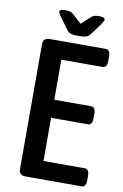

<svg xmlns="http://www.w3.org/2000/svg" viewBox="-94 -910 615 963"><g transform="rotate(10 213.0 -428.0)"><path d="M106 0Q73 0 73 -33V-667Q73 -700 106 -700H392Q415 -700 415 -664V-644Q415 -608 392 -608H182V-404H370Q392 -404 392 -368V-348Q392 -312 370 -312H182V-92H392Q415 -92 415 -56V-36Q415 0 392 0ZM331 -856Q361 -856 361 -843Q361 -839 356 -830.5Q351 -822 344 -812L306 -761Q298 -749 285 -744.5Q272 -740 246 -740Q219 -740 206 -744.5Q193 -749 185 -761L148 -812Q140 -822 135 -830.5Q130 -839 130 -843Q130 -849 136.5 -852.5Q143 -856 160 -856Q173 -856 182.5 -853.5Q192 -851 201 -843L246 -802L291 -844Q299 -851 308.5 -853.5Q318 -856 331 -856Z"/></g></svg>

Font: Asap Condensed Medium
Style: Regular
Weight: 500
Width: 3
Designer: Pablo Cosgaya
Foundry: Omnibus-Type
Version: Version 3.001; ttfautohint (v1.8.4.7-5d5b)